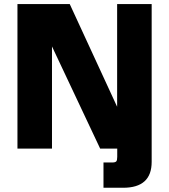

<svg xmlns="http://www.w3.org/2000/svg" viewBox="-20 -723 823 934"><path d="M64.9 0V-703.1H319.3L549.8 -203.6V-703.1H717.8V0H467.3L232.9 -497.1V0ZM483.4 190.4V67.4H525.9Q541 67.4 545.7 62Q550.3 56.6 550.3 40V-11.2H717.8V64.5Q717.8 190.4 579.1 190.4Z"/></svg>

Font: Schibsted Grotesk ExtraBold
Style: Regular
Weight: 800
Designer: Bakken & Baeck AS, Henrik Kongsvoll
Foundry: Schibsted ASA
Version: Version 1.100; ttfautohint (v1.8.4.7-5d5b);gftools[0.9.25]